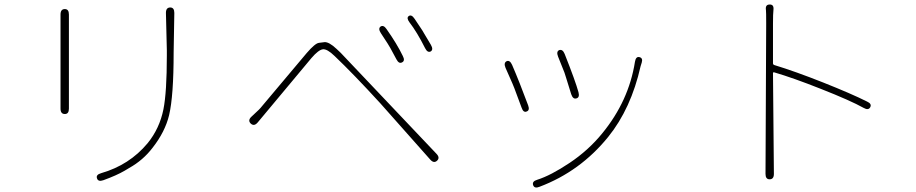

<svg xmlns="http://www.w3.org/2000/svg" viewBox="-20 -774 4040 847"><path d="M436 21Q413 29 408 13Q402 -3 426 -10Q551 -46 631 -142Q684 -207 701 -292Q716 -367 716 -529Q716 -541 716 -553L712 -717Q712 -741 731 -741Q749 -741 749 -717L746 -542Q746 -351 726 -266Q708 -192 653 -122Q611 -67 550 -33Q540 -27 530 -21Q494 0 436 21ZM266 -271Q247 -271 247 -295V-710Q247 -734 266 -734Q284 -734 284 -710V-295Q284 -271 266 -271Z M1908 -65Q1894 -52 1878 -70L1658 -318Q1539 -448 1456 -527Q1423 -559 1404 -556.5Q1385 -554 1354 -518L1117 -234Q1101 -215 1086 -229Q1072 -243 1089 -259L1122 -290Q1130 -298 1137 -307L1333 -540Q1370 -583 1387 -585Q1399 -587 1411 -588Q1431 -590 1465 -558Q1474 -550 1483 -541L1906 -95Q1922 -78 1908 -65ZM1754 -499Q1740 -491 1729 -512L1702 -562Q1696 -572 1690 -582L1660 -628Q1647 -648 1659 -657Q1672 -665 1685 -646Q1731 -581 1757 -527Q1768 -506 1754 -499ZM1880 -547Q1866 -540 1855 -562Q1820 -632 1786 -676Q1772 -695 1783 -703Q1795 -712 1809 -691L1837 -649Q1844 -639 1850 -628L1881 -576Q1893 -555 1880 -547Z M2360 50Q2338 59 2332 43Q2326 26 2350 19Q2410 0 2493 -55.5Q2576 -111 2637 -186Q2754 -329 2781 -501Q2785 -526 2801 -522Q2817 -518 2811 -498Q2809 -493 2806 -482Q2764 -295 2663 -170Q2540 -18 2360 50ZM2303 -282Q2289 -276 2281 -299L2249 -385Q2245 -396 2240 -407L2210 -475Q2201 -497 2215 -504Q2229 -510 2239 -488Q2271 -414 2310 -309Q2318 -287 2303 -282ZM2523 -340Q2508 -335 2500 -358L2477 -432Q2474 -443 2470 -454L2442 -524Q2433 -547 2447 -553Q2462 -558 2471 -536Q2519 -415 2532 -367Q2538 -344 2523 -340Z M3375 17Q3357 17 3357 -7L3360 -669Q3360 -723 3359 -729Q3355 -754 3375 -754Q3395 -755 3392 -730Q3390 -714 3390 -669V-495Q3390 -489 3396 -487Q3488 -459 3611.5 -410Q3735 -361 3805 -326Q3827 -316 3819 -301Q3811 -286 3790 -298Q3733 -330 3601 -382Q3480 -430 3395 -455Q3390 -456 3390 -451L3394 -7Q3394 17 3375 17Z"/></svg>

Font: Resource Han Rounded KR ExtraLight
Style: Regular
Weight: 250
Designer: Cyano Hao (round all glyphs); Ryoko NISHIZUKA 西塚涼子 (kana, bopomofo & ideographs); Paul D. Hunt (Latin, Greek & Cyrillic)
Foundry: Cyano Hao
Version: 0.990